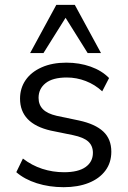

<svg xmlns="http://www.w3.org/2000/svg" viewBox="-20 -773 536 802"><path d="M245.9 8.9Q185.7 8.9 133.8 -7.6Q82 -24.2 48.1 -53.8L75.7 -110.7Q112.7 -82.1 156.5 -67.8Q200.4 -53.6 247.4 -53.6Q307 -53.6 337.5 -75.3Q368.1 -97.1 368.1 -134.6Q368.1 -163.9 348.7 -181.7Q329.2 -199.4 285.1 -208.5L192 -227.5Q128 -242.1 95.8 -275.5Q63.7 -309 63.7 -360.8Q63.7 -404.7 87 -438.5Q110.4 -472.4 154.2 -491.8Q198 -511.3 257.2 -511.3Q311.6 -511.3 358.5 -494.7Q405.3 -478.1 435.6 -447L407 -391.5Q376.6 -419.7 338.2 -434.5Q299.8 -449.3 259.1 -449.3Q200.2 -449.3 170.6 -425.7Q141.1 -402.2 141.1 -364.2Q141.1 -335.3 159.3 -316.8Q177.5 -298.3 217 -289.2L310.1 -269.7Q377.6 -255.1 411.3 -223.7Q445 -192.2 445 -139.4Q445 -93.6 420.2 -60.3Q395.3 -26.9 350.5 -9Q305.6 8.9 245.9 8.9ZM105.8 -551.3 215.3 -752.8H292.4L401.9 -551.3H346.2L253.9 -698.7L161.5 -551.3Z"/></svg>

Font: Mulish ExtraLight
Style: Regular
Weight: 200
Designer: Vernon Adams
Foundry: Vernon Adams
Version: Version 3.603